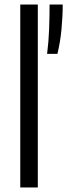

<svg xmlns="http://www.w3.org/2000/svg" viewBox="-20 -828 297 848"><path d="M69.5 0V-808H147V0ZM188 -590Q195 -644 197 -700.8Q199 -757.5 199 -808H257Q257 -755.5 251.5 -697.8Q246 -640 233.5 -590Z"/></svg>

Font: Encode Sans SemiCondensed SemiCondensed
Style: Regular
Weight: 400
Width: 4
Designer: Multiple Designers
Foundry: Impallari Type
Version: Version 3.000; ttfautohint (v1.8.3) -l 8 -r 50 -G 200 -x 14 